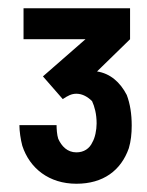

<svg xmlns="http://www.w3.org/2000/svg" viewBox="-20 -900 355 465"><path d="M165 -455C230 -455 273 -487 292 -541C297 -558 299 -576 299 -596C299 -624 295 -649 287 -670C271 -701 247 -722 215 -727L295 -805V-880H37V-805H187L84 -715L132 -660C144 -668 153 -673 165 -673C180 -673 193 -665 203 -655C209 -642 214 -624 214 -601C214 -585 210 -566 204 -556C197 -540 183 -531 165 -531C143 -531 129 -546 121 -564C118 -573 117 -588 117 -597H27C27 -582 30 -562 34 -547C52 -492 99 -455 165 -455Z"/></svg>

Font: Vanilla Cream ExtraBold
Style: Regular
Weight: 800
Designer: Jeremy Tribby, Jinavaṁso
Foundry: Tribby Type
Version: Version 1.422;Glyphs 3.1.2 (3151)